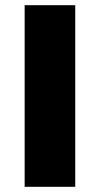

<svg xmlns="http://www.w3.org/2000/svg" viewBox="-20 -720 385 740"><path d="M75 0V-700H270V0Z"/></svg>

Font: MOST Montserrat ExtraBold
Style: Regular
Weight: 800
Designer: Julieta Ulanovsky
Foundry: Julieta Ulanovsky
Version: Version 8.000;March 11, 2024;FontCreator 15.0.0.2926 64-bit